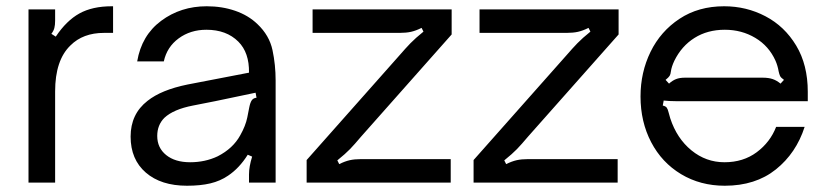

<svg xmlns="http://www.w3.org/2000/svg" viewBox="-20 -583 2646 613"><path d="M71 0V-553H156V-517Q156 -503 153.5 -493.5Q151 -484 144 -475L158 -466Q192 -517 233.5 -540Q275 -563 337 -563H341V-478H312Q245 -478 205 -438Q156 -391 156 -291V0Z M397 -147Q397 -219 451 -261Q495 -296 578 -313L775 -351Q776 -415 741 -450Q703 -488 639 -488Q588 -488 550.5 -460.5Q513 -433 503 -387H418Q432 -470 494.5 -516.5Q557 -563 640 -563Q689 -563 731 -548.5Q773 -534 802 -506Q840 -470 850 -423Q860 -376 860 -326V0H775V-26Q775 -51 785 -83L771 -89Q744 -46 708 -22Q683 -5 651.5 2.5Q620 10 577 10Q494 10 445.5 -32Q397 -74 397 -147ZM675 -84Q724 -109 747 -151Q764 -181 769.5 -208Q775 -235 776 -241Q779 -256 784 -263Q789 -270 799 -271L796 -287L667 -260L596 -246Q534 -234 505 -207Q482 -184 482 -149Q482 -111 510.5 -88Q539 -65 587 -65Q635 -65 675 -84Z M959 0V-72L1256 -407Q1275 -429 1290.5 -445Q1306 -461 1332 -482L1326 -494Q1308 -485 1292.5 -481.5Q1277 -478 1256 -478H978V-553H1422V-473L1133 -147Q1112 -122 1097.5 -107Q1083 -92 1057 -71L1063 -59Q1081 -68 1096.5 -71.5Q1112 -75 1133 -75H1419V0Z M1492 0V-72L1789 -407Q1808 -429 1823.5 -445Q1839 -461 1865 -482L1859 -494Q1841 -485 1825.5 -481.5Q1810 -478 1789 -478H1511V-553H1955V-473L1666 -147Q1645 -122 1630.5 -107Q1616 -92 1590 -71L1596 -59Q1614 -68 1629.5 -71.5Q1645 -75 1666 -75H1952V0Z M2025 -275Q2025 -352 2057 -417.5Q2089 -483 2149.5 -523Q2210 -563 2292 -563Q2363 -563 2424 -531Q2485 -499 2522 -437.5Q2559 -376 2559 -290V-260H2164Q2157 -260 2136.5 -260Q2116 -260 2099 -262L2096 -246Q2105 -244 2108.5 -239.5Q2112 -235 2114.5 -224.5Q2117 -214 2120 -205Q2141 -141 2187.5 -103Q2234 -65 2293 -65Q2353 -65 2396 -97Q2439 -129 2458 -178H2549Q2522 -94 2457 -42Q2392 10 2294 10Q2216 10 2154.5 -27Q2093 -64 2059 -129Q2025 -194 2025 -275ZM2116 -316Q2127 -326 2138.5 -330.5Q2150 -335 2167 -335H2415Q2434 -335 2447 -330.5Q2460 -326 2472 -316L2483 -328Q2473 -335 2470.5 -340.5Q2468 -346 2466 -355Q2463 -373 2456 -389Q2435 -436 2391.5 -462Q2348 -488 2294 -488Q2239 -488 2197.5 -462Q2156 -436 2133 -389Q2124 -370 2122 -355Q2121 -346 2118 -341Q2115 -336 2105 -328Z"/></svg>

Font: Open Sauce Sans
Style: Regular
Weight: 400
Designer: Alfredo Marco Pradil
Foundry: Creative Sauce Fz LLC
Version: Version 1.477